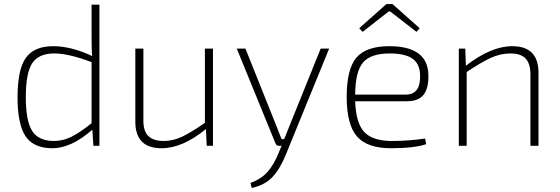

<svg xmlns="http://www.w3.org/2000/svg" viewBox="-20 -723 2777 952"><path d="M473 -700V0H443L438 -80Q333 12 240 12Q147 12 107 -47Q67 -106 67 -241Q67 -378 108 -436Q149 -494 244 -494Q333 -494 437 -445Q434 -471 434 -539V-700ZM434 -112V-415Q320 -458 249 -458Q172 -458 140 -410Q108 -362 108 -242Q108 -122 140 -73Q172 -24 248 -24Q291 -24 332.5 -44Q374 -64 434 -112Z M1036 -482V0H1005L1001 -83Q885 12 781 12Q651 12 651 -120V-482H691V-128Q690 -74 715 -49Q740 -24 792 -24Q838 -24 882.5 -45Q927 -66 996 -114V-482Z M1612 -482 1398 42Q1370 112 1332 153.5Q1294 195 1228 209L1222 184Q1277 164 1308.5 127Q1340 90 1362 34L1376 0H1363Q1351 0 1346 -12L1154 -482H1197L1355 -87Q1357 -81 1361.5 -70Q1366 -59 1369.5 -50Q1373 -41 1376 -33H1389L1411 -88L1570 -482Z M1778 -565 1761 -583 1896 -703H1926L2061 -583L2045 -565L1915 -666H1907ZM1998 -221H1741Q1745 -111 1787 -67.5Q1829 -24 1923 -24Q2006 -24 2088 -36L2093 -8Q2033 12 1918 12Q1801 12 1750 -46.5Q1699 -105 1699 -243Q1699 -381 1747.5 -437.5Q1796 -494 1910 -494Q2101 -494 2104 -352Q2106 -286 2080.5 -253.5Q2055 -221 1998 -221ZM1741 -254H1992Q2066 -254 2063 -350Q2062 -406 2025.5 -432Q1989 -458 1912 -458Q1818 -458 1780 -413Q1742 -368 1741 -254Z M2287 -482 2290 -397Q2415 -494 2520 -494Q2650 -494 2650 -362V0H2610V-354Q2610 -408 2586 -433Q2562 -458 2511 -458Q2462 -458 2414.5 -436.5Q2367 -415 2294 -366V0H2255V-482Z"/></svg>

Font: Exo 2.0 Extra Light
Style: Regular
Weight: 250
Designer: Natanael Gama
Version: Version 1.001;PS 001.001;hotconv 1.0.70;makeotf.lib2.5.58329